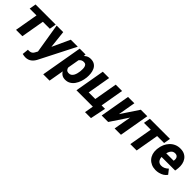

<svg xmlns="http://www.w3.org/2000/svg" viewBox="245 -1760 3195 3195"><g transform="rotate(45 1842.5 -162.5)"><path d="M364.3 -528.3 272.5 0H123L214.8 -528.3ZM528.3 -528.3 507.8 -410.6H33.7L54.2 -528.3Z M671.4 -68.4 883.3 -528.3H1047.9L738.3 79.6Q724.6 109.4 707 134Q689.5 158.7 667.2 177Q645 195.3 616.9 205.1Q588.9 214.8 554.2 214.8Q536.6 214.8 519.5 211.7Q502.4 208.5 485.8 204.6L497.1 93.3Q502 94.2 507.1 94.5Q512.2 94.7 516.6 94.7Q539.1 94.7 556.6 89.6Q574.2 84.5 587.9 72.8Q601.6 61 611.8 41.5ZM705.1 -528.3 747.1 -144.5 737.8 9.8 639.2 15.1 550.3 -528.3Z M1223.1 -418.5 1115.2 203.1H966.3L1093.3 -528.3H1231ZM1516.1 -272.9 1514.6 -262.7Q1509.3 -214.8 1492.7 -166.3Q1476.1 -117.7 1448 -77.1Q1419.9 -36.6 1378.4 -12.5Q1336.9 11.7 1280.8 10.3Q1231.4 8.8 1199.5 -16.4Q1167.5 -41.5 1149.4 -80.8Q1131.3 -120.1 1124.5 -165Q1117.7 -210 1118.7 -250L1121.1 -270.5Q1128.9 -314.5 1146.2 -361.8Q1163.6 -409.2 1191.9 -449.7Q1220.2 -490.2 1259.8 -515.1Q1299.3 -540 1351.6 -538.6Q1405.8 -537.1 1440.4 -512.9Q1475.1 -488.8 1492.9 -449.7Q1510.7 -410.6 1515.6 -364.3Q1520.5 -317.9 1516.1 -272.9ZM1366.2 -263.2 1367.2 -273.9Q1368.7 -293 1369.4 -317.6Q1370.1 -342.3 1365.2 -365.2Q1360.4 -388.2 1346.4 -403.8Q1332.5 -419.4 1304.7 -420.4Q1274.9 -421.4 1253.9 -410.6Q1232.9 -399.9 1218.8 -380.9Q1204.6 -361.8 1196.5 -337.9Q1188.5 -314 1184.6 -288.1L1177.7 -234.4Q1174.8 -205.1 1179 -176.5Q1183.1 -147.9 1200 -128.7Q1216.8 -109.4 1252 -108.4Q1282.2 -107.4 1303 -122.3Q1323.7 -137.2 1336.7 -161.1Q1349.6 -185.1 1356.4 -212.2Q1363.3 -239.3 1366.2 -263.2Z M1544.9 0 1636.7 -528.3H1785.6L1714.4 -118.7H1869.6L1940.9 -528.3H2090.3L1998.5 0ZM2100.1 -117.7 2043.5 156.7H1903.3L1930.7 0H1875L1895.5 -117.7Z M2325.7 -218.8 2531.2 -528.3H2684.1L2592.3 0H2443.4L2498 -310.5L2291.5 0H2138.7L2230.5 -528.3H2379.4Z M3053.7 -528.3 2961.9 0H2812.5L2904.3 -528.3ZM3217.8 -528.3 3197.3 -410.6H2723.1L2743.7 -528.3Z M3411.6 9.8Q3356.9 8.8 3312.7 -10.7Q3268.6 -30.3 3238.3 -64.7Q3208 -99.1 3193.8 -145Q3179.7 -190.9 3183.6 -245.1L3185.5 -264.2Q3191.4 -320.8 3212.6 -370.6Q3233.9 -420.4 3269.5 -458.7Q3305.2 -497.1 3353.8 -518.3Q3402.3 -539.6 3462.4 -538.1Q3517.6 -537.1 3557.4 -515.9Q3597.2 -494.6 3621.8 -458.5Q3646.5 -422.4 3655.8 -376.5Q3665 -330.6 3659.7 -279.3L3650.9 -216.8H3237.3L3252.9 -314.9L3517.1 -314.5L3520 -327.6Q3523.4 -352.5 3517.6 -373.3Q3511.7 -394 3495.6 -406.7Q3479.5 -419.4 3452.1 -420.4Q3420.4 -420.9 3398.9 -406.7Q3377.4 -392.6 3364.3 -368.9Q3351.1 -345.2 3344 -317.6Q3336.9 -290 3333.5 -264.2L3331.5 -245.6Q3329.6 -220.2 3333.3 -196.3Q3336.9 -172.4 3347.9 -153.1Q3358.9 -133.8 3378.2 -121.8Q3397.5 -109.9 3426.3 -108.9Q3463.9 -107.9 3496.3 -123.5Q3528.8 -139.2 3554.7 -165.5L3619.1 -84Q3596.7 -50.8 3562.5 -30Q3528.3 -9.3 3489 0.5Q3449.7 10.3 3411.6 9.8Z"/></g></svg>

Font: Roboto ExtraBold
Style: Italic
Weight: 800
Designer: Christian Robertson
Foundry: Google
Version: Version 3.009; 2024